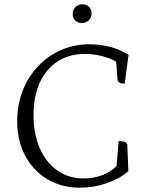

<svg xmlns="http://www.w3.org/2000/svg" viewBox="-20 -861 686 893"><path d="M352 12Q266 12 200 -27.5Q134 -67 97 -137Q60 -207 60 -297Q60 -374 85.5 -439Q111 -504 156.5 -552.5Q202 -601 263.5 -628Q325 -655 397 -655Q499 -655 578 -606L560 -472Q529 -472 527 -489L520 -574Q494 -590 455 -600Q416 -610 374 -610Q301 -610 247.5 -575Q194 -540 165 -476.5Q136 -413 136 -326Q136 -238 165 -171.5Q194 -105 247 -68Q300 -31 369 -31Q415 -31 456 -46.5Q497 -62 522 -89L532 -205Q567 -205 572 -189L577 -65Q536 -29 475.5 -8.5Q415 12 352 12ZM362 -754Q341 -754 329.5 -766Q318 -778 318 -797Q318 -816 331.5 -828.5Q345 -841 362 -841Q383 -841 394.5 -829Q406 -817 406 -797Q406 -779 392.5 -766.5Q379 -754 362 -754Z"/></svg>

Font: Petrona Light
Style: Regular
Weight: 300
Designer: Ringo R. Seeber
Foundry: Ringo R. Seeber
Version: Version 2.001; ttfautohint (v1.8.3)